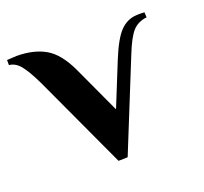

<svg xmlns="http://www.w3.org/2000/svg" viewBox="-104 -587 750 705"><g transform="rotate(-20 270.5 -235.0)"><path d="M523 -450Q488 -446 467.5 -423Q447 -400 424 -342L282 9L246 10L77 -355Q50 -411 31 -433.5Q12 -456 -12 -458V-478L25 -480Q92 -480 137.5 -454Q183 -428 217 -355L302 -171L370 -339Q400 -413 427 -440.5Q454 -468 489 -470Q501 -471 509 -470.5Q517 -470 522 -470Z"/></g></svg>

Font: Philosopher
Style: Bold
Weight: 700
Designer: Jovanny Lemonad
Foundry: Jovanny Lemonad
Version: Version 2.000